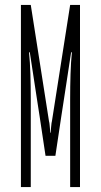

<svg xmlns="http://www.w3.org/2000/svg" viewBox="-20 -760 410 780"><path d="M65 0V-740H105L179 -268Q181 -261 181.5 -253Q182 -245 183 -237Q184 -229 184 -221H186Q186 -229 187 -237Q188 -244 188.5 -252Q189 -260 191 -268L265 -740H305V0H265V-357Q265 -410 266.5 -459Q268 -508 272 -547L269 -548Q266 -529 260.5 -492.5Q255 -456 249 -417Q243 -378 237.5 -342Q232 -306 229 -287L205 -127H165L141 -287Q138 -306 132.5 -342Q127 -378 121 -417Q115 -456 109.5 -492.5Q104 -529 101 -548L98 -547Q102 -508 103.5 -459Q105 -410 105 -358V0Z"/></svg>

Font: Exetegue Light
Style: Regular
Weight: 300
Designer: Fábio Duarte Martins
Foundry: Fábio Duarte Martins
Version: Version 0.001